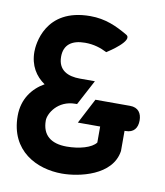

<svg xmlns="http://www.w3.org/2000/svg" viewBox="-72 -650 620 721"><g transform="rotate(10 238.5 -289.5)"><path d="M11 -174C11 -40 116 11 212 11C277 11 402 -15 416 -111V-188H420C451 -188 465 -207 465 -236C465 -263 452 -284 420 -284H288L238 -188H323V-127C307 -105 260 -92 212 -92C152 -92 118 -119 118 -175C118 -201 149 -256 217 -256H223L274 -352H217C171 -352 133 -369 133 -421C133 -466 162 -488 213 -488C247 -488 273 -479 297 -467L303 -471C303 -471 391 -527 359 -545C316 -570 273 -590 215 -590C42 -590 31 -448 31 -422C31 -369 55 -332 90 -308C46 -283 11 -239 11 -174Z"/></g></svg>

Font: Charger Sport
Style: BlkNrw
Weight: 900
Designer: Jasper
Foundry: Cannot Into Space Fonts
Version: Version 1.1